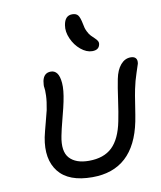

<svg xmlns="http://www.w3.org/2000/svg" viewBox="-93 -973 843 1008"><g transform="rotate(-10 328.5 -468.5)"><path d="M432.1 -689.9Q401.4 -689.9 371.3 -714.8Q341.3 -739.7 324.7 -777.6Q308.1 -815.4 314 -849.1Q321.8 -898.9 360.8 -898.9Q382.3 -898.9 391.8 -886.5Q401.4 -874 408.2 -838.9Q411.6 -816.4 420.2 -798.8Q428.7 -781.2 438.2 -771.5Q447.8 -761.7 456.5 -753.7Q465.3 -745.6 470.2 -737.3Q475.1 -729 473.1 -719.2Q467.8 -689.9 432.1 -689.9ZM317.9 -38.1Q191.9 -38.1 138.4 -105.7Q85 -173.3 106.9 -288.1Q112.8 -315.4 125.5 -362.3Q138.2 -409.2 142.1 -426.8Q150.9 -471.2 151.9 -502.9Q152.8 -534.7 150.4 -544.9Q147.9 -555.2 151.9 -580.1Q160.6 -622.1 198.2 -622.1Q218.3 -622.1 230.7 -606Q243.2 -589.8 246.3 -552.7Q249.5 -515.6 236.8 -455.1Q232.4 -431.6 216.3 -370.4Q200.2 -309.1 194.8 -279.8Q178.7 -199.2 211.9 -162.6Q245.1 -126 314.9 -126Q394.5 -126 439.2 -168.9Q483.9 -211.9 502 -303.2Q511.2 -347.7 520.5 -414.8Q529.8 -481.9 538.1 -522.9Q547.4 -569.8 570.1 -596.4Q592.8 -623 624 -623Q642.1 -623 650.6 -613.3Q659.2 -603.5 655.8 -584Q654.3 -577.6 640.6 -537.8Q627 -498 618.2 -455.1Q612.3 -427.7 603.8 -370.8Q595.2 -314 589.8 -287.1Q539.6 -38.1 317.9 -38.1Z"/></g></svg>

Font: Shantell Sans Irregular
Style: Italic
Weight: 400
Italic angle: -11.31°
Designer: Stephen Nixon, Anya Danilova, Shantell Martin
Foundry: Arrow Type
Version: Version 1.006;[9816181b4]